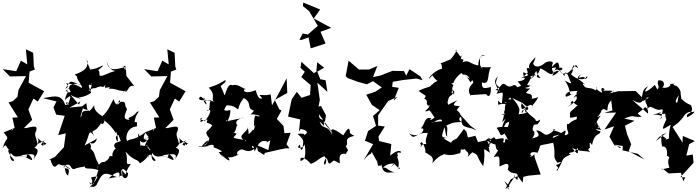

<svg xmlns="http://www.w3.org/2000/svg" viewBox="-36 -1186 5336 1469"><path d="M58 -199C71 -203 47 -167 18 -156C22 -89 18 -158 -16 -52C22 -105 -3 -49 65 -17C32 -59 -2 -43 71 37C76 56 28 45 46 -16C87 38 102 -8 168 16C170 -31 183 -54 135 -15C197 -21 224 52 202 37C159 21 176 17 122 2C192 -6 253 -23 217 41C239 0 284 -46 215 -58C212 -34 287 -94 245 -137C262 -116 287 -106 307 -75C331 -111 317 -74 295 -106C302 -72 297 -62 278 -82C319 -132 324 -116 252 -85C240 -138 222 -152 242 -188C247 -217 246 -227 164 -206H147L210 -269L181 -349L220 -432L253 -409L302 -488L183 -553L190 -638L231 -654L223 -678L218 -782L162 -809L173 -693L124 -722L88 -641L-15 -657L40 -601L163 -604L105 -497L98 -446L62 -412L29 -402L101 -288L59 -286L76 -207L-8 -173L23 -133L46 -165Z M848 -92C815 -60 872 -28 876 -62C806 -45 817 48 846 11C762 2 838 11 760 55C750 47 718 61 705 115C709 93 716 57 740 105C663 -14 713 1 646 -60C633 -28 685 -49 644 -99C681 -69 706 -107 704 -131C709 -118 603 -73 610 -70C655 -157 637 -209 686 -143C654 -195 688 -175 673 -185C691 -180 734 -228 746 -263C719 -209 786 -252 752 -270C769 -260 803 -239 855 -162C843 -201 866 -169 866 -107C866 -91 829 -147 871 -153L888 -107ZM923 -648C892 -704 926 -678 924 -673C850 -656 794 -633 780 -717C805 -634 851 -642 859 -646C774 -627 743 -592 725 -611C728 -685 683 -614 755 -684C738 -685 711 -659 654 -654C649 -663 610 -758 635 -714C631 -682 636 -650 536 -616C566 -585 555 -614 555 -618C541 -575 591 -548 592 -512C518 -555 517 -537 469 -550C478 -538 498 -523 462 -506C515 -573 478 -576 598 -529C576 -555 456 -555 504 -486C512 -469 427 -486 501 -512C459 -511 488 -470 485 -483C485 -483 467 -460 461 -421C528 -486 496 -421 485 -389C462 -410 458 -379 500 -393C441 -406 474 -416 495 -389C462 -383 460 -383 464 -380C435 -468 384 -451 293 -435L396 -410L373 -364L394 -309L459 -300L409 -152L467 -166L453 -60L383 16L337 36L350 35C380 141 401 57 419 72C476 95 432 52 508 111C445 87 475 66 447 100C470 48 447 135 485 157C508 71 456 127 456 83C519 47 495 129 545 102C600 87 578 97 611 87C619 117 652 92 717 116C694 180 705 162 681 212C684 251 617 172 660 227C696 175 614 172 710 164C710 164 708 192 642 254C671 226 670 261 702 230C749 133 754 125 857 169C849 167 832 174 795 179C865 115 885 127 877 165C897 183 855 164 901 155C891 89 905 97 944 140C940 208 883 173 894 113C950 173 901 154 965 68C911 79 951 43 925 -25C997 55 1016 25 1034 64C1034 64 1090 31 1098 0C1116 67 1084 -30 1127 6C1118 -58 1057 -64 1121 -72C1026 -59 1067 -94 1015 -54C1004 -71 1055 9 1056 -61C1023 -2 1052 -29 1027 -164C1006 -149 1046 -57 1089 -115C1025 -133 1109 -120 1108 -140C1072 -119 1046 -110 1078 -175C979 -103 967 -131 940 -108C920 -113 927 -218 1016 -219C1001 -206 1028 -268 994 -249C998 -322 1050 -343 1012 -330C976 -279 928 -293 956 -269C899 -271 918 -303 936 -352C908 -396 935 -378 913 -406C844 -417 846 -356 879 -420C894 -404 850 -351 834 -428C804 -382 802 -345 739 -289C784 -292 679 -315 685 -381C645 -321 631 -317 625 -397C573 -357 565 -370 653 -336C563 -350 604 -296 579 -292L602 -373L496 -363C512 -374 542 -384 580 -412C559 -385 593 -359 504 -460C564 -424 599 -438 573 -430C543 -449 603 -430 661 -477C640 -528 634 -550 666 -532C648 -578 687 -536 644 -489C662 -532 672 -474 641 -496C694 -522 693 -507 690 -510C768 -548 733 -495 774 -539C742 -487 824 -540 797 -507C859 -511 868 -483 934 -492C882 -470 919 -470 909 -487C952 -468 932 -537 990 -529L931 -605L925 -688Z M1140 -199C1153 -203 1129 -167 1100 -156C1104 -89 1100 -158 1066 -52C1104 -105 1079 -49 1147 -17C1114 -59 1080 -43 1153 37C1158 56 1110 45 1128 -16C1169 38 1184 -8 1250 16C1252 -31 1265 -54 1217 -15C1279 -21 1306 52 1284 37C1241 21 1258 17 1204 2C1274 -6 1335 -23 1299 41C1321 0 1366 -46 1297 -58C1294 -34 1369 -94 1327 -137C1344 -116 1369 -106 1389 -75C1413 -111 1399 -74 1377 -106C1384 -72 1379 -62 1360 -82C1401 -132 1406 -116 1334 -85C1322 -138 1304 -152 1324 -188C1329 -217 1328 -227 1246 -206H1229L1292 -269L1263 -349L1302 -432L1335 -409L1384 -488L1265 -553L1272 -638L1313 -654L1305 -678L1300 -782L1244 -809L1255 -693L1206 -722L1170 -641L1067 -657L1122 -601L1245 -604L1187 -497L1180 -446L1144 -412L1111 -402L1183 -288L1141 -286L1158 -207L1074 -173L1105 -133L1128 -165Z M1696 -256C1687 -286 1689 -251 1732 -260C1678 -250 1730 -272 1726 -344C1655 -328 1685 -356 1698 -380C1764 -383 1781 -343 1787 -351C1803 -419 1833 -430 1827 -437C1901 -397 1843 -358 1908 -339C1943 -392 1898 -319 1879 -310C1917 -317 1988 -289 1930 -297C1919 -314 1905 -297 1908 -218C1925 -232 1925 -255 1905 -191C1880 -208 1918 -140 1900 -194C1870 -153 1833 -149 1848 -102C1819 -125 1890 -83 1858 -219C1878 -188 1769 -147 1830 -116C1719 -133 1753 -131 1774 -162C1719 -196 1712 -156 1760 -177C1784 -226 1765 -238 1794 -217C1729 -259 1824 -290 1827 -285L1673 -253ZM1985 0 1990 -16C2044 -27 2094 -42 2150 -51H2179L2156 -83L2188 -170L2140 -167L2133 -222L2082 -276L2118 -341L2101 -349L2063 -427L2064 -420L2162 -475L2157 -587C2120 -517 2085 -446 2045 -380L2035 -464C1994 -453 1979 -461 1949 -459C1993 -397 1979 -480 1968 -432C1960 -438 1944 -412 1920 -496C1821 -455 1816 -511 1848 -503C1811 -513 1782 -548 1740 -533C1730 -543 1708 -543 1685 -459C1678 -455 1677 -478 1656 -519C1640 -535 1705 -552 1687 -573C1650 -552 1643 -542 1561 -515C1625 -454 1566 -421 1608 -408C1568 -416 1547 -422 1593 -398C1600 -394 1559 -430 1522 -414C1552 -358 1555 -400 1509 -441C1499 -461 1453 -412 1534 -420C1518 -470 1496 -399 1603 -423C1539 -425 1593 -330 1543 -340C1584 -359 1585 -329 1532 -260C1523 -268 1469 -269 1511 -285C1468 -217 1537 -284 1551 -269C1538 -230 1555 -258 1588 -226C1552 -171 1519 -187 1566 -127C1556 -88 1528 -67 1525 -76C1565 -91 1571 -148 1507 -66C1452 -76 1493 -55 1550 -67C1564 -78 1612 -88 1597 -60C1685 -25 1664 -23 1637 -22C1686 41 1659 -2 1702 -23C1673 -13 1666 36 1658 -2C1723 60 1731 45 1708 18C1774 24 1812 -34 1783 4C1756 -38 1842 -49 1809 -43C1830 -46 1870 -4 1918 -57C1869 -38 1903 -113 1912 -27C1944 -90 1954 -117 2008 -104C2015 -99 1970 -75 2032 -113L2017 -38L1926 -77L1938 -30Z M2273 -881 2325 -900 2341 -816 2455 -853 2416 -943 2498 -973 2364 -1045 2414 -1113 2286 -1166 2283 -1159 2282 -1139 2329 -1101 2396 -988 2319 -922 2280 -930 2255 -881ZM2264 -199C2312 -192 2331 -170 2289 -152C2289 -152 2308 -168 2241 -162C2307 -101 2277 -106 2280 -49C2258 -19 2266 -75 2256 -79C2217 -35 2299 -56 2295 -86C2296 -65 2318 40 2263 45C2256 5 2294 13 2343 68C2403 43 2394 30 2447 9C2489 67 2412 112 2458 21C2485 46 2463 93 2515 43C2551 49 2491 28 2561 63C2574 63 2535 -24 2611 -8C2628 -54 2638 -14 2609 -68C2642 -95 2579 -124 2675 -147C2622 -170 2647 -182 2641 -180C2636 -214 2626 -208 2590 -151C2495 -221 2487 -202 2508 -144C2471 -246 2435 -181 2409 -258C2463 -207 2436 -212 2443 -269C2443 -269 2399 -267 2405 -311L2517 -159L2448 -240L2458 -304L2420 -375L2401 -371L2411 -421L2392 -554L2469 -483L2455 -572L2414 -580L2392 -638L2444 -668L2391 -710L2384 -636L2365 -627L2270 -713L2263 -667L2296 -637L2269 -596L2341 -535L2336 -459L2271 -438L2235 -483L2196 -427L2168 -294L2261 -272L2251 -179Z M3021 108C3036 66 2974 155 3010 105C3027 30 2991 19 3008 7C3000 -23 3004 -20 3031 -18C3039 -24 3018 -54 2949 5L2958 -84L2865 -107L2844 -237L2854 -132L2908 -218L2857 -225V-304L2934 -413L3005 -446L2975 -414L3015 -514L2963 -522L2949 -536L2961 -496L2969 -560L3049 -574L3150 -585L3198 -572L3180 -602L3097 -657L3072 -607L3055 -642L2972 -644L2970 -645L2874 -608L2818 -596L2851 -681L2787 -654H2710L2631 -722L2609 -604L2624 -589L2699 -561L2771 -541L2818 -565L2885 -517L2835 -484L2766 -461L2810 -383L2869 -343L2818 -299L2841 -223L2780 -183L2756 -108L2769 -104L2819 -83L2745 42C2806 -36 2801 13 2809 -35C2795 -44 2810 -20 2848 49C2845 -6 2852 95 2860 82C2920 77 2860 91 2883 73C2895 169 2962 118 2996 138C2911 112 2935 96 2894 96C2937 58 2970 68 2980 63L2954 93L2982 69Z M3471 -123C3495 -143 3413 -113 3416 -93C3364 -122 3329 -136 3409 -127C3304 -136 3362 -146 3368 -250C3334 -274 3286 -232 3267 -272C3294 -212 3349 -273 3264 -247C3340 -280 3363 -290 3335 -209C3383 -247 3361 -152 3387 -140C3378 -172 3396 -208 3378 -224C3438 -257 3455 -248 3496 -253C3453 -269 3504 -332 3495 -247C3507 -247 3480 -222 3563 -206C3570 -195 3528 -225 3611 -188L3563 -224L3491 -303C3462 -363 3442 -323 3481 -373C3467 -379 3400 -367 3464 -418C3373 -381 3400 -375 3388 -401C3400 -473 3418 -440 3430 -476C3394 -470 3454 -526 3436 -460C3421 -512 3421 -507 3431 -532C3437 -533 3427 -540 3413 -550C3421 -552 3410 -537 3438 -557C3431 -567 3494 -642 3500 -623C3501 -603 3530 -634 3559 -584C3494 -616 3525 -627 3564 -555C3564 -555 3583 -592 3585 -552C3506 -478 3597 -439 3558 -458L3683 -466C3699 -443 3721 -439 3720 -520C3664 -507 3650 -505 3651 -555C3718 -535 3686 -611 3720 -673C3640 -665 3654 -686 3654 -661C3632 -692 3638 -678 3636 -736C3623 -762 3710 -765 3658 -764C3630 -759 3611 -668 3633 -684C3559 -692 3553 -735 3503 -709C3529 -757 3465 -704 3502 -766C3482 -735 3486 -768 3449 -799C3467 -822 3455 -770 3383 -704C3452 -752 3420 -712 3450 -699C3431 -764 3427 -729 3320 -697C3358 -718 3334 -654 3353 -651C3349 -682 3243 -609 3247 -582C3296 -641 3275 -608 3271 -610C3327 -529 3329 -600 3266 -535C3230 -494 3276 -516 3260 -546C3271 -515 3241 -529 3167 -491C3222 -446 3231 -463 3210 -430C3256 -417 3200 -372 3260 -394C3256 -411 3201 -376 3258 -377C3203 -358 3292 -402 3216 -335C3259 -328 3230 -377 3289 -287C3280 -278 3240 -252 3263 -283C3208 -291 3222 -246 3183 -202C3188 -206 3222 -207 3190 -169C3105 -123 3131 -137 3091 -166C3168 -128 3159 -175 3236 -169C3236 -146 3196 -89 3249 -64C3227 -108 3177 -69 3180 -65C3220 -71 3154 -81 3192 -99C3228 -51 3223 18 3213 -35C3223 4 3295 -6 3271 63C3346 -26 3371 10 3353 -9C3428 15 3466 -15 3478 -12C3488 -14 3488 -17 3491 -66C3462 -19 3565 -52 3519 -58C3521 -17 3563 -32 3542 15C3579 -27 3590 -20 3560 -29C3644 9 3591 -14 3661 86C3689 -54 3636 -66 3713 -17C3706 -29 3706 -83 3688 -72C3738 -31 3685 -120 3689 -110C3778 -57 3764 -92 3789 -86C3748 -153 3722 -114 3709 -126C3691 -136 3648 -75 3706 -117L3621 -99L3601 -147L3513 -126C3487 -110 3472 -148 3521 -93C3550 -146 3547 -91 3598 -143C3540 -83 3542 -152 3533 -178L3514 -199L3429 -87Z M3830 260 3873 185 3925 162 3963 211 3968 167 4006 158 4101 149 4056 22 4051 -11C4053 13 3978 27 4043 2C4015 20 4004 -39 4077 -17C4115 -95 4062 -63 4197 -94C4221 15 4185 2 4230 60C4280 38 4242 76 4216 76C4258 117 4216 92 4225 124C4284 33 4246 32 4330 -4C4285 -28 4368 -2 4388 -63C4376 -49 4410 38 4339 -58C4394 -18 4456 -40 4489 -17C4457 -37 4463 -49 4477 -54C4475 -106 4473 -102 4494 -77C4512 -178 4557 -146 4558 -182C4510 -188 4534 -214 4503 -187C4543 -196 4566 -258 4542 -205C4499 -225 4486 -200 4564 -192C4508 -256 4550 -278 4511 -221C4561 -320 4581 -308 4533 -289C4583 -344 4549 -336 4584 -353C4638 -317 4586 -367 4641 -418C4645 -343 4677 -387 4656 -484C4663 -502 4534 -484 4586 -495C4601 -506 4548 -537 4572 -477C4494 -504 4551 -549 4524 -494C4462 -532 4446 -487 4415 -559C4391 -528 4441 -558 4440 -537C4408 -581 4354 -578 4409 -618C4361 -557 4435 -626 4444 -579C4477 -618 4458 -587 4449 -603C4456 -580 4391 -559 4333 -618C4369 -673 4320 -643 4351 -680C4338 -698 4373 -672 4388 -664C4362 -718 4370 -667 4296 -620C4271 -640 4287 -598 4244 -645C4301 -662 4231 -689 4246 -644C4241 -734 4227 -717 4176 -662C4237 -673 4221 -686 4190 -605C4253 -632 4263 -676 4168 -611C4229 -643 4164 -631 4195 -706C4177 -729 4136 -707 4136 -707C4090 -662 4037 -667 4039 -725C3991 -632 4049 -669 3971 -602C3958 -668 3974 -605 4065 -609C4000 -660 4056 -705 4061 -749C4027 -714 3992 -677 4022 -660C3978 -683 3998 -629 3994 -662C4020 -573 3983 -624 3952 -586C3982 -607 4004 -571 3924 -563C3958 -523 3974 -497 4024 -530C3939 -550 3960 -525 3921 -519C3889 -565 3881 -494 3830 -540C3801 -557 3810 -527 3754 -498C3841 -476 3787 -508 3786 -483C3736 -567 3749 -571 3774 -604C3724 -491 3824 -561 3762 -469C3825 -481 3812 -495 3804 -395C3771 -402 3777 -447 3775 -385C3841 -403 3874 -373 3819 -408C3858 -384 3859 -473 3876 -425C3852 -433 3817 -405 3829 -313C3792 -299 3786 -312 3864 -324C3795 -356 3842 -350 3805 -249C3868 -323 3795 -234 3805 -185C3843 -267 3840 -235 3814 -235C3825 -226 3883 -291 3849 -216C3883 -208 3789 -224 3764 -207C3801 -161 3782 -135 3824 -164C3847 -128 3859 -101 3835 -126C3813 -95 3846 -48 3853 -70C3891 -98 3865 -92 3812 -97C3828 -136 3817 -131 3755 -120C3742 -170 3696 -78 3703 -63C3707 -96 3727 -68 3710 -117C3776 -115 3741 -50 3774 -36C3755 6 3792 -64 3741 17C3791 1 3785 10 3786 88C3817 73 3871 43 3849 110C3883 166 3940 105 3922 193C3874 131 3916 211 3895 139C3906 192 3878 179 3849 254C3892 300 3788 160 3839 215L3863 240ZM4002 -364C4023 -322 3950 -372 3956 -319C3995 -391 4055 -407 4032 -346C4042 -411 4038 -361 4083 -444C4061 -431 4016 -431 4032 -426C4043 -478 4010 -461 3988 -477C4044 -534 4011 -496 3983 -513C4033 -596 4038 -607 4006 -594C4070 -617 4089 -636 4014 -573C4104 -665 4034 -663 4100 -589C4046 -594 4083 -613 4098 -663C4140 -649 4167 -610 4192 -621C4208 -662 4237 -672 4283 -603C4285 -633 4294 -660 4326 -567C4326 -564 4363 -526 4285 -570C4346 -488 4301 -444 4363 -471C4303 -454 4291 -432 4291 -460C4315 -505 4388 -479 4387 -498C4345 -440 4427 -462 4437 -477C4347 -478 4348 -417 4371 -452C4393 -427 4356 -399 4302 -364C4377 -423 4305 -370 4342 -415C4347 -414 4381 -349 4406 -406C4321 -309 4322 -352 4326 -285C4374 -288 4383 -308 4375 -273C4320 -256 4314 -224 4303 -239C4292 -169 4343 -166 4281 -149C4322 -237 4235 -141 4211 -134C4286 -114 4301 -109 4280 -175C4249 -139 4245 -157 4193 -130C4199 -158 4209 -137 4263 -165C4192 -200 4170 -185 4215 -200C4118 -109 4139 -183 4066 -189C4096 -147 4096 -142 4030 -126C4056 -135 4073 -218 4009 -173C4072 -209 4021 -165 4048 -230C4093 -246 4057 -211 4096 -261C4083 -288 4097 -252 4063 -262C4067 -283 3989 -312 3982 -363C3982 -363 3942 -323 3954 -397C4014 -332 3974 -378 3983 -329C4003 -341 4003 -315 3931 -312C3942 -345 3949 -360 3884 -436L3962 -398Z M5207 171 5170 169 5270 60 5265 -4 5215 5 5237 -83 5280 -107 5188 -146 5186 -95 5110 -214 5155 -249 5188 -285C5214 -334 5249 -333 5264 -328C5283 -340 5286 -323 5224 -289C5199 -328 5284 -305 5251 -381C5178 -411 5179 -445 5178 -421C5168 -527 5156 -456 5147 -404C5132 -392 5121 -413 5169 -473C5175 -449 5180 -521 5119 -536C5107 -556 5163 -549 5091 -543C5102 -539 5081 -506 5031 -516C5052 -532 5051 -577 5001 -571C4983 -535 5028 -522 4981 -492C5017 -475 4970 -538 4975 -537C4905 -471 4877 -471 4922 -525C4867 -501 4889 -455 4863 -415L4874 -443L4827 -490L4694 -488L4629 -472L4657 -494L4642 -404L4650 -341L4586 -322L4678 -325L4589 -195L4662 -220L4627 -140L4664 -76L4715 -60L4706 -53L4671 -80L4689 -75L4729 -69L4727 -36L4844 -9L4894 34L4774 -29L4793 -82L4763 -156L4745 -224L4819 -262L4740 -279C4835 -315 4785 -285 4874 -293C4826 -331 4838 -304 4900 -366C4917 -362 4929 -327 4919 -317C4913 -328 4814 -408 4801 -422C4900 -365 4859 -440 4930 -440C4843 -382 4895 -440 4920 -442C4870 -398 4942 -395 4909 -330C4937 -413 4964 -332 5021 -348H5060C5052 -398 5057 -339 5032 -371C5049 -353 5008 -258 5020 -276C5047 -311 4979 -309 4958 -309C5036 -321 5060 -365 5007 -315C5097 -309 5085 -342 5054 -316C5056 -239 5106 -233 5066 -280C5011 -165 5038 -201 5096 -232C5065 -121 5105 -127 5057 -119C5055 -138 5085 -109 5023 -152C5089 -179 5064 -175 4982 -106C5042 -189 5014 -115 5030 -67C5000 -51 5078 -103 5067 6C5113 26 5053 9 5088 104C5109 86 5031 112 5026 110C5027 89 5065 135 5082 141L5174 136L5192 202Z"/></svg>

Font: Hussar Lance
Style: ExBd
Weight: 700
Foundry: Cannot Into Space Fonts, PlusOne Fonts
Version: Version 2.270